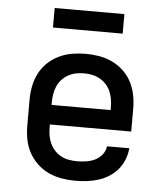

<svg xmlns="http://www.w3.org/2000/svg" viewBox="-52 -768 705 823"><g transform="rotate(5 300.0 -357.0)"><path d="M302 8Q273 8 243.5 3Q214 -2 187 -14.5Q160 -27 138 -48Q116 -69 102 -95Q88 -121 82.5 -150.5Q77 -180 77 -210V-320Q77 -350 82.5 -379Q88 -408 101.5 -434.5Q115 -461 136.5 -481.5Q158 -502 185 -515Q212 -528 241 -533Q270 -538 300 -538Q330 -538 359 -533Q388 -528 415 -515Q442 -502 463.5 -481.5Q485 -461 498.5 -434.5Q512 -408 517.5 -379Q523 -350 523 -320V-223H173V-210Q173 -192 176 -174.5Q179 -157 186.5 -141Q194 -125 206 -112Q218 -99 234 -90.5Q250 -82 267.5 -79Q285 -76 302 -76Q322 -76 342 -79Q362 -82 379.5 -90.5Q397 -99 410 -115Q423 -131 425 -151H521Q519 -126 509.5 -102Q500 -78 484 -59Q468 -40 446.5 -26.5Q425 -13 401 -5.5Q377 2 352 5Q327 8 302 8ZM173 -307H427V-320Q427 -338 424 -355Q421 -372 414 -388Q407 -404 395 -417Q383 -430 367.5 -438.5Q352 -447 335 -450.5Q318 -454 300 -454Q282 -454 265 -450.5Q248 -447 232.5 -438.5Q217 -430 205 -417Q193 -404 186 -388Q179 -372 176 -355Q173 -338 173 -320ZM150 -638V-722H450V-638Z"/></g></svg>

Font: Iosevka Curly Medium Extended
Style: Regular
Weight: 500
Width: 7
Monospace: yes
Designer: Belleve Invis
Foundry: Belleve Invis
Version: Version 11.1.0; ttfautohint (v1.8.3)